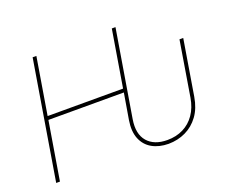

<svg xmlns="http://www.w3.org/2000/svg" viewBox="-120 -913 1300 1107"><g transform="rotate(-20 530.5 -359.5)"><path d="M739.3 9.8Q680.7 9.3 638.7 -14.6Q596.7 -38.6 578.1 -84.7Q559.6 -130.9 570.3 -196.8L597.2 -356.9H134.3L75.2 0H52.2L172.4 -727.5H195.3L137.7 -379.4H600.6L658.2 -727.5H680.7L592.3 -194.8Q578.1 -107.4 618.9 -60.3Q659.7 -13.2 740.2 -13.2Q794.4 -13.2 837.6 -34.7Q880.9 -56.2 909.4 -97.4Q938 -138.7 947.8 -196.8L1003.4 -535.2H1026.4L970.2 -194.8Q959 -127 925.8 -81.8Q892.6 -36.6 844.5 -13.7Q796.4 9.3 739.3 9.8Z"/></g></svg>

Font: Inter 24pt Thin
Style: Italic
Weight: 250
Italic angle: -9.3988°
Version: Version 4.001;git-66647c0bb